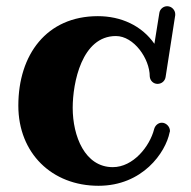

<svg xmlns="http://www.w3.org/2000/svg" viewBox="-20 -572 614 618"><path d="M544 -523C544 -524 544 -525 544 -527C544 -538 534 -552 518 -552C506 -552 495 -543 493 -531L477 -431C436 -490 369 -520 295 -520C130 -520 39 -396 39 -232C39 -79 147 26 297 26C439 26 513 -81 526 -146C527 -148 527 -149 527 -151C527 -164 515 -177 501 -177C489 -177 479 -168 476 -156C462 -101 409 -34 343 -34C253 -34 214 -134 214 -225C214 -305 243 -456 353 -456C411 -456 462 -383 462 -326C463 -312 474 -302 487 -302C500 -302 511 -311 513 -324Z"/></svg>

Font: Ribeye
Style: Regular
Weight: 400
Designer: Astigmatic (AOETI)
Foundry: Astigmatic (AOETI)
Version: Version 1.000